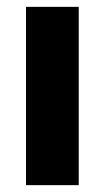

<svg xmlns="http://www.w3.org/2000/svg" viewBox="-20 -541 303 561"><path d="M210 -521H56V0H210Z"/></svg>

Font: Geom
Style: Bold
Weight: 700
Version: Version 1.102